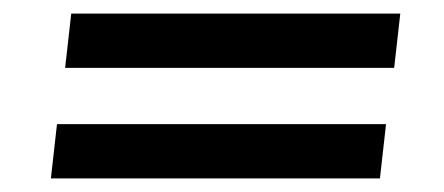

<svg xmlns="http://www.w3.org/2000/svg" viewBox="-20 -436 654 283"><path d="M76 -336 85 -416H570L561 -336ZM55 -173 64 -253H549L540 -173Z"/></svg>

Font: Inclusive Sans
Style: Italic
Weight: 400
Italic angle: -7°
Designer: Olivia King
Foundry: Olivia King
Version: Version 2.004